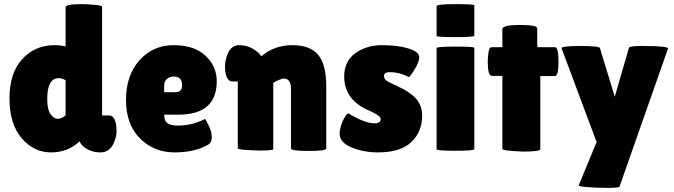

<svg xmlns="http://www.w3.org/2000/svg" viewBox="-20 -729 3270 931"><path d="M298 -694Q298 -709 377 -709Q404 -709 439.5 -705.5Q475 -702 475 -696V-169H510Q535 -169 543 -124Q545 -111 545 -88.5Q545 -66 531 -34Q511 10 467 10Q434 10 408.5 -3Q383 -16 374 -30L365 -43Q310 10 227 10Q144 10 85 -59Q26 -128 26 -251.5Q26 -375 88 -442.5Q150 -510 243 -510Q270 -510 298 -504ZM265 -350Q209 -350 209 -249Q209 -198 225 -175.5Q241 -153 260.5 -153Q280 -153 298 -170V-340Q281 -350 265 -350Z M988 -27Q925 10 826 10Q727 10 659 -57.5Q591 -125 591 -244.5Q591 -364 656.5 -437Q722 -510 822 -510Q922 -510 976.5 -459Q1031 -408 1031 -335Q1031 -173 845 -173H776Q776 -143 792.5 -131.5Q809 -120 841 -120Q911 -120 974 -152Q975 -153 983 -138Q1007 -95 1007 -65.5Q1007 -36 988 -27ZM863 -316Q863 -358 822 -358Q803 -358 789.5 -346.5Q776 -335 776 -313V-282H830Q863 -282 863 -316Z M1305 -6Q1305 1 1233 1Q1133 -2 1133 -10V-334H1107Q1081 -334 1073 -378Q1071 -391 1071 -404Q1071 -435 1083 -466Q1101 -510 1139 -510Q1177 -510 1207 -492Q1237 -474 1247 -456Q1310 -510 1397 -510Q1484 -510 1523 -463Q1562 -416 1562 -309V-9Q1562 3 1476.5 3Q1391 3 1391 -9V-298Q1391 -348 1356 -348Q1346 -348 1328 -339.5Q1310 -331 1305 -327Z M1668 -180Q1749 -131 1796 -131Q1826 -131 1826 -152Q1826 -167 1774 -191Q1649 -242 1649 -358Q1649 -432 1703 -471Q1757 -510 1832.5 -510Q1908 -510 1960.5 -494Q2013 -478 2013 -452Q2013 -430 1991.5 -394Q1970 -358 1962 -355Q1919 -379 1869 -379Q1842 -379 1842 -360Q1842 -348 1852.5 -339.5Q1863 -331 1891 -318.5Q1919 -306 1937.5 -296Q1956 -286 1979 -268Q2027 -230 2027 -169Q2027 -89 1974 -39.5Q1921 10 1814 10Q1743 10 1685 -14Q1627 -38 1627 -80Q1627 -108 1640.5 -139Q1654 -170 1668 -180Z M2280 -6Q2280 2 2188.5 2Q2097 2 2097 -5V-496Q2097 -503 2188.5 -503Q2280 -503 2280 -497ZM2280 -556Q2280 -549 2188.5 -549Q2097 -549 2097 -555V-699Q2097 -709 2188.5 -709Q2280 -709 2280 -703Z M2600 -6Q2600 6 2516 6Q2416 2 2416 -7V-361H2365Q2345 -361 2345 -430Q2345 -448 2348.5 -474Q2352 -500 2363 -500H2416V-588Q2416 -608 2500.5 -608Q2585 -608 2585 -592V-528L2586 -500H2671Q2688 -500 2688 -430Q2688 -360 2671 -360H2600Z M2703 -495Q2703 -506 2794.5 -506Q2886 -506 2889 -496L2961 -260L3030 -498Q3034 -506 3092 -506Q3225 -506 3219 -493L2984 176Q2983 182 2929.5 182Q2876 182 2830 178.5Q2784 175 2786 170L2873 -40Z"/></svg>

Font: Lilita One Rus
Style: Regular
Weight: 400
Designer: Juan Montoreano
Foundry: Juan Montoreano
Version: Version 1.002